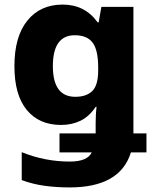

<svg xmlns="http://www.w3.org/2000/svg" viewBox="-20 -579 679 839"><path d="M307 -425Q360 -425 384.5 -393Q409 -361 409 -284V-271Q409 -207 383.5 -181.5Q358 -156 309 -156Q211 -156 211 -290Q211 -425 307 -425ZM254 -559Q156 -559 99.5 -489Q43 -419 43 -290Q43 -164 97 -98.5Q151 -33 247 -33Q294 -33 332 -51.5Q370 -70 398 -112H402Q400 -97 399 -77.5Q398 -58 398 -43V4H240V87H381Q362 127 285 127Q176 127 75 86V208Q124 226 175.5 233Q227 240 284 240Q505 240 552 87H620V4H563V-549H423L411 -481H407Q351 -559 254 -559Z"/></svg>

Font: Noto Sans UI Extra
Style: Regular
Weight: 800
Designer: Monotype Design Team
Foundry: Monotype Imaging Inc.
Version: Version 1.901